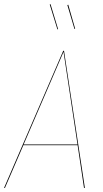

<svg xmlns="http://www.w3.org/2000/svg" viewBox="-22 -932 511 952"><path d="M266.1 -787.6 262.7 -786.1 224.6 -909.7 228.5 -911.6ZM350.6 -790 347.2 -788.1 312 -906.7 316.4 -908.7ZM394.5 0 362.8 -211.9H93.8L2.4 0H-2L291.5 -680.2H295.4L398.9 0ZM95.2 -215.8H362.3L293 -674.8Z"/></svg>

Font: Fira Sans Compressed Four
Style: Italic
Weight: 100
Width: 3
Italic angle: -8°
Designer: Carrois Corporate & Edenspiekermann AG
Foundry: Carrois Corporate GbR & Edenspiekermann AG
Version: Version 4.203;PS 004.203;hotconv 1.0.88;makeotf.lib2.5.64775